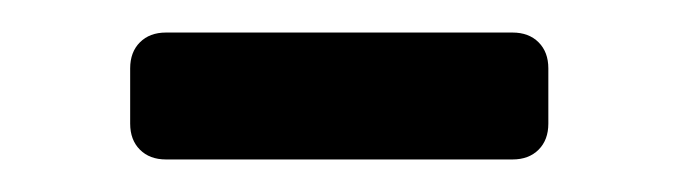

<svg xmlns="http://www.w3.org/2000/svg" viewBox="-20 -591 417 118"><path d="M60 -515V-549Q60 -559 66 -565Q72 -571 82 -571H295Q305 -571 311 -565Q317 -559 317 -549V-515Q317 -505 311 -499Q305 -493 295 -493H82Q72 -493 66 -499Q60 -505 60 -515Z"/></svg>

Font: Hezaedrus
Style: Regular
Weight: 400
Designer: Hubert & Fischer
Foundry: Hubert & Fischer
Version: Version 1.10;September 3, 2019;FontCreator 11.5.0.2425 64-bi